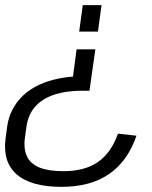

<svg xmlns="http://www.w3.org/2000/svg" viewBox="-20 -560 591 747"><path d="M8 -68Q13 -104 29 -134.5Q45 -165 70.5 -189Q96 -213 131 -229.5Q166 -246 211 -255Q236 -260 264 -262L278 -368H351L328 -207H301Q204 -207 148.5 -172Q93 -137 83 -68L77 -24Q71 19 85 48.5Q99 78 134 92Q169 106 227 106Q310 106 361.5 70Q413 34 439 -40L511 -32Q477 67 404.5 117Q332 167 219 167Q100 167 44.5 118Q-11 69 2 -24ZM288 -437 302 -540H375L361 -437Z"/></svg>

Font: Pathway Extreme 8pt Thin 12pt Light
Style: Italic
Weight: 300
Italic angle: -8°
Version: Version 1.001;gftools[0.9.26]